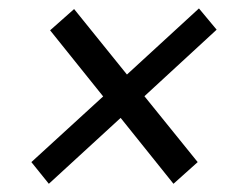

<svg xmlns="http://www.w3.org/2000/svg" viewBox="-20 -592 560 456"><path d="M96 -155.5 54.5 -207 225 -363 99 -520 156 -570.5 281.5 -415 452.5 -572 494.5 -521.5 323 -363.5 449.5 -207 392 -155.5 266.5 -312Z"/></svg>

Font: Public Sans
Style: Italic
Weight: 400
Italic angle: -8°
Designer: The Public Sans project authors (U.S. Web Design System). Libre Franklin designed by Pablo Impallari and Rodrigo Fuenzal
Version: Version 1.008; ttfautohint (v1.8.1) -l 8 -r 50 -G 200 -x 14 